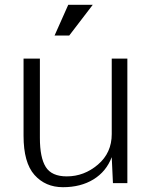

<svg xmlns="http://www.w3.org/2000/svg" viewBox="-20 -762 614 799"><path d="M146 -518V-188Q146 -106 170.5 -67Q195 -28 258 -28Q330 -28 387.5 -77Q445 -126 445 -204V-518H510V0H450L445 -108Q422 -48 369 -15.5Q316 17 242 17Q169 17 123.5 -34Q78 -85 78 -197V-518ZM264 -742H366L268 -614H207Z"/></svg>

Font: Afta sans
Style: Regular
Weight: 400
Designer: par.qink
Foundry: Oriol Esparraguera Font
Version: Version 1.000